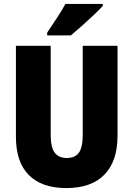

<svg xmlns="http://www.w3.org/2000/svg" viewBox="-20 -998 679 977"><path d="M578 -306Q578 -178 511.5 -109.5Q445 -41 317 -41Q193 -41 127 -107Q61 -173 61 -302V-765H238V-312Q238 -248 258.5 -221Q279 -194 320 -194Q362 -194 381.5 -221Q401 -248 401 -313V-765H578ZM503 -968Q487 -950 458.5 -923Q430 -896 398.5 -868Q367 -840 341 -818H220V-832Q244 -868 269.5 -906.5Q295 -945 313 -978H503Z"/></svg>

Font: Noto Sans Tamil UI Condensed Black
Style: Regular
Weight: 900
Width: 3
Designer: Jelle Bosma - Monotype Design Team
Foundry: Monotype Imaging Inc.
Version: Version 2.004; ttfautohint (v1.8.4.7-5d5b)